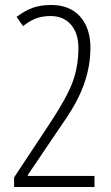

<svg xmlns="http://www.w3.org/2000/svg" viewBox="-20 -744 440 764"><path d="M184.1 -724.1Q257.8 -724.1 298.8 -678Q339.8 -631.8 339.8 -554.2Q339.8 -455.1 293.9 -360.4Q272.5 -314 222.2 -242.2L90.8 -47.9V-43.9H356V0H36.1V-38.1L180.2 -255.9Q245.6 -355 268.8 -417.2Q292 -479.5 292 -554.2Q292 -611.8 262.2 -646Q232.4 -680.2 181.2 -680.2Q148.4 -680.2 123.3 -670.7Q98.1 -661.1 71.8 -640.1L45.9 -676.8Q80.6 -702.6 111.3 -713.4Q142.1 -724.1 184.1 -724.1Z"/></svg>

Font: Open Sans Hebrew Condensed Light
Style: Regular
Weight: 300
Width: 3
Foundry: Ascender Corporation, Yanek Iontef
Version: Version 2.001;PS 002.001;hotconv 1.0.70;makeotf.lib2.5.58329